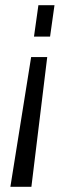

<svg xmlns="http://www.w3.org/2000/svg" viewBox="-20 -560 281 740"><path d="M20 160 100 -340H162L101 160ZM111 -419 128 -540H190L173 -419Z"/></svg>

Font: Pathway Extreme SemiCondensed Light
Style: Italic
Weight: 300
Width: 4
Italic angle: -8°
Version: Version 1.001;gftools[0.9.26]